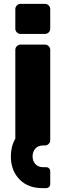

<svg xmlns="http://www.w3.org/2000/svg" viewBox="-20 -750 337 990"><path d="M212 -575H86Q75 -575 67 -583Q59 -591 59 -602V-703Q59 -714 67 -722Q75 -730 86 -730H212Q223 -730 231 -722Q239 -714 239 -703V-602Q239 -591 231 -583Q223 -575 212 -575ZM212 0H202Q177 0 162.5 16Q148 32 148 56Q148 80 162.5 96Q177 112 202 112H217Q227 112 233 118Q239 124 239 134V198Q239 208 233 214Q227 220 217 220H198Q124 220 80 174.5Q36 129 36 56Q36 5 59 -35V-493Q59 -504 67 -512Q75 -520 86 -520H212Q223 -520 231 -512Q239 -504 239 -493V-27Q239 -16 231 -8Q223 0 212 0Z"/></svg>

Font: Rubik
Style: Regular
Weight: 700
Designer: Hubert & Fischer
Foundry: Hubert & Fischer
Version: Version 1.100